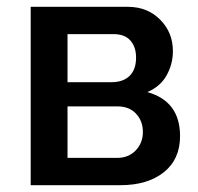

<svg xmlns="http://www.w3.org/2000/svg" viewBox="-20 -543 581 563"><path d="M70 -523H355Q412 -523 449.5 -485.5Q487 -448 487 -393Q487 -355 468.5 -322Q450 -289 412 -273Q508 -246 508 -144Q508 -76 460.5 -38Q413 0 333 0H70ZM178 -302H307Q341 -302 360 -320.5Q379 -339 379 -374Q379 -405 362.5 -424Q346 -443 312 -443H178ZM178 -80H323Q357 -80 378 -102Q399 -124 399 -156Q399 -188 379 -209.5Q359 -231 325 -231H178Z"/></svg>

Font: Raleway
Style: Regular
Weight: 600
Designer: Matt McInerney, Pablo Impallari, Rodrigo Fuenzalida
Foundry: Matt McInerney, Pablo Impallari, Rodrigo Fuenzalida
Version: Version 1.000;PS 001.001;hotconv 1.0.56; ttfautohint (v1.5)